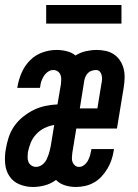

<svg xmlns="http://www.w3.org/2000/svg" viewBox="-28 -737 548 765"><path d="M103 8Q75 8 49.5 -2.5Q24 -13 9.5 -35Q-5 -57 -7.5 -85.5Q-10 -114 -5 -142Q-1 -166 6.5 -189.5Q14 -213 28.5 -234Q43 -255 63.5 -271.5Q84 -288 106.5 -299Q129 -310 153 -315Q177 -320 201 -321L215 -403Q216 -412 216 -422Q216 -432 212.5 -440Q209 -448 201.5 -453Q194 -458 184 -458Q173 -458 163 -451Q153 -444 146.5 -433.5Q140 -423 136.5 -412.5Q133 -402 132 -390Q131 -389 131 -388.5Q131 -388 131 -387H41Q41 -389 41.5 -390.5Q42 -392 42 -394Q47 -422 59 -449Q71 -476 92 -497Q113 -518 141 -528Q169 -538 197 -538Q218 -538 238 -533Q258 -528 273 -516Q292 -528 314 -533Q336 -538 357 -538Q376 -538 394 -534Q412 -530 426.5 -520Q441 -510 450.5 -495.5Q460 -481 464.5 -463.5Q469 -446 468.5 -427Q468 -408 465 -389L438 -225H276L260 -127Q259 -118 258.5 -108.5Q258 -99 261 -91Q264 -83 271 -77.5Q278 -72 287 -72Q298 -72 307.5 -79.5Q317 -87 322.5 -97.5Q328 -108 331 -118.5Q334 -129 336 -140Q336 -141 336 -141.5Q336 -142 336 -143H426Q426 -141 425.5 -139.5Q425 -138 425 -136Q422 -117 416 -99.5Q410 -82 400 -65Q390 -48 376.5 -33.5Q363 -19 346 -9.5Q329 0 310.5 4Q292 8 274 8Q252 8 231 1.5Q210 -5 195 -20Q175 -5 151 1.5Q127 8 103 8ZM360 -305 376 -403Q378 -411 378.5 -420Q379 -429 377 -437.5Q375 -446 369.5 -452Q364 -458 355 -458Q347 -458 338.5 -455.5Q330 -453 323.5 -447Q317 -441 313.5 -433.5Q310 -426 308 -417L290 -305ZM116 -72Q124 -72 132.5 -76Q141 -80 147.5 -87Q154 -94 158 -102.5Q162 -111 165 -119.5Q168 -128 170 -136.5Q172 -145 174 -154L188 -239Q168 -236 149.5 -227Q131 -218 116.5 -202.5Q102 -187 94.5 -168.5Q87 -150 83 -130Q82 -120 82 -110Q82 -100 85.5 -91.5Q89 -83 97.5 -77.5Q106 -72 116 -72ZM456 -643H156V-717H456Z"/></svg>

Font: Iosevka Curly Medium Oblique
Style: Regular
Weight: 500
Italic angle: -9°
Monospace: yes
Designer: Belleve Invis
Foundry: Belleve Invis
Version: Version 11.1.0; ttfautohint (v1.8.3)